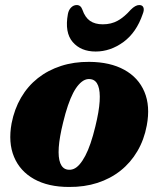

<svg xmlns="http://www.w3.org/2000/svg" viewBox="-20 -728 628 762"><path d="M334 -482.5Q417 -482 473.2 -451Q529.5 -420 553.2 -363.5Q577 -307 562.5 -230Q552 -173.5 525.2 -128Q498.5 -82.5 458.5 -50.8Q418.5 -19 366.8 -2.2Q315 14.5 254 14Q171.5 14 115.5 -17.2Q59.5 -48.5 35.8 -105.2Q12 -162 26 -238.5Q37 -295 63.5 -340.5Q90 -386 130.2 -417.8Q170.5 -449.5 222 -466.2Q273.5 -483 334 -482.5ZM247 -55Q260 -52.5 272.2 -57.5Q284.5 -62.5 296 -75.8Q307.5 -89 318.5 -109.8Q329.5 -130.5 339.5 -159.8Q349.5 -189 358.5 -226.5Q373 -285.5 375.5 -325.8Q378 -366 369.5 -388Q361 -410 341.5 -413.5Q328.5 -416 316.5 -410.8Q304.5 -405.5 292.8 -392.5Q281 -379.5 270.2 -358.8Q259.5 -338 249.5 -308.8Q239.5 -279.5 230.5 -242Q216 -183.5 213.2 -143Q210.5 -102.5 219.2 -80.5Q228 -58.5 247 -55ZM388 -631.5Q421.5 -631.5 447.5 -646Q473.5 -660.5 499 -689.5Q517.5 -708 532.5 -708Q545.5 -708 549.2 -698.2Q553 -688.5 546.5 -672.5Q521.5 -599 469.8 -561.2Q418 -523.5 359.5 -523.5Q301 -523.5 268.5 -561.2Q236 -599 249.5 -672.5Q252.5 -688.5 262.2 -698.2Q272 -708 284.5 -708Q300.5 -708 307 -689.5Q317.5 -659 337.2 -645.2Q357 -631.5 388 -631.5Z"/></svg>

Font: Fraunces ExtraBold
Style: Italic
Weight: 800
Italic angle: -16°
Version: Version 1.000;[b76b70a41]